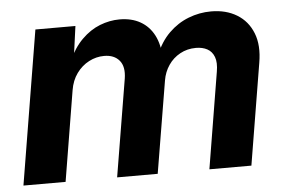

<svg xmlns="http://www.w3.org/2000/svg" viewBox="-43 -599 983 658"><g transform="rotate(-5 448.0 -269.5)"><path d="M12.2 0 99.6 -529.3H237.3L220.2 -404.3L210 -408.7Q230.5 -455.1 259.3 -483.6Q288.1 -512.2 321.8 -525.4Q355.5 -538.6 389.6 -538.6Q431.2 -538.6 461.2 -521.5Q491.2 -504.4 507.8 -472.4Q524.4 -440.4 525.4 -395.5L510.7 -404.8Q528.8 -450.2 558.8 -479.7Q588.9 -509.3 626.5 -523.9Q664.1 -538.6 704.6 -538.6Q755.9 -538.6 793.2 -515.9Q830.6 -493.2 847.4 -450.7Q864.3 -408.2 854 -348.6L796.4 0H651.9L706.5 -331.1Q711.9 -362.3 704.6 -381.6Q697.3 -400.9 680.9 -409.7Q664.6 -418.5 642.1 -418.5Q611.8 -418.5 587.4 -405Q563 -391.6 547.4 -368.7Q531.7 -345.7 526.9 -316.9L474.1 0H334.5L390.1 -335Q396.5 -375.5 378.7 -397Q360.8 -418.5 326.2 -418.5Q298.8 -418.5 273.9 -405.5Q249 -392.6 231.4 -368.4Q213.9 -344.2 208.5 -311L157.2 0Z"/></g></svg>

Font: Inter 24pt
Style: Bold Italic
Weight: 700
Italic angle: -9.3988°
Version: Version 4.001;git-66647c0bb